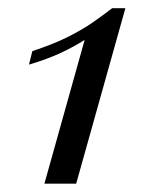

<svg xmlns="http://www.w3.org/2000/svg" viewBox="-20 -440 360 460"><path d="M86.4 0 182.8 -344.4Q158.4 -328.7 126.3 -313.6Q94.2 -298.5 49.4 -285.2L57.5 -317.5Q108.2 -334.3 142.7 -351.6Q177.2 -368.9 202.6 -386.6Q227.9 -404.3 248.7 -420.3H280.4L162.5 0Z"/></svg>

Font: Playfair 5pt SemiExpanded Light 12pt
Style: Italic
Weight: 300
Italic angle: -15.6°
Version: Version 2.000;gftools[0.9.28]